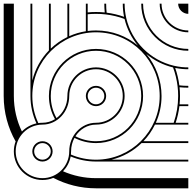

<svg xmlns="http://www.w3.org/2000/svg" viewBox="-20 -1020 1040 1040"><path d="M1000 -945V-1000H945C945 -970 970 -945 1000 -945ZM1000 0V-45V-50V-55H500C436.5 -55 376.1 -68.3 321.4 -92.3C342.4 -114 357.1 -141.7 362.6 -172.6C404.9 -154.8 451.3 -145 500 -145H1000V-155H584C646.3 -170.1 702.3 -201.8 746.9 -245H1000V-255H756.8C782.1 -281.4 803.3 -311.8 819.4 -345H1000V-355H931.4C941.1 -383.8 948 -413.9 951.7 -445H1000V-455H952.8C954.3 -469.8 955 -484.8 955 -500C955 -516.9 954.2 -532 952.6 -547.4C968.2 -545.8 984 -545 1000 -545V-555C983.6 -555 967.3 -555.9 951.4 -557.6C947.2 -590.3 939.6 -622 928.9 -652.1C956 -646.6 978.3 -645 1000 -645V-655C976.7 -655 952.6 -656.9 922.2 -663.8C794.3 -693.7 693.3 -794.2 663.8 -922.2C658 -947.2 655 -973.2 655 -1000H645C645 -975.7 647.5 -951.9 652.1 -928.9C622 -939.6 590.3 -947.2 557.6 -951.4C555.9 -967.3 555 -983.6 555 -1000H545C545 -984 545.8 -968.1 547.4 -952.6C531.9 -954.2 516 -955 500 -955C484.8 -955 469.8 -954.3 455 -952.8V-1000H445V-850.8C413.4 -845.8 383.2 -836.8 355 -824.1V-1000H345V-819.4C311.8 -803.3 281.4 -782.1 255 -756.8V-1000H245V-746.9C201.8 -702.3 170.1 -646.3 155 -584V-1000H145V-500C145 -447 156.6 -396.7 177.5 -351.6C146.9 -345 119.6 -329.4 98.6 -307.7C70.7 -365.9 55 -431.2 55 -500V-1000H50H45H0V-500C0 -410.6 23.5 -326.6 64.7 -254C58.4 -237.2 55 -219 55 -200C55 -114.4 124.4 -45 210 -45C230.8 -45 250.7 -49.1 268.9 -56.6C338 -20.4 416.6 0 500 0ZM500 -155C451.7 -155 405.8 -164.9 364.1 -182.8C364.7 -188.5 365 -194.2 365 -200C365 -226.7 371.7 -251.7 383.4 -273.2C418.4 -255.2 458 -245 500 -245C640.8 -245 755 -359.2 755 -500C755 -640.8 640.8 -755 500 -755C359.2 -755 245 -640.8 245 -500C245 -454.5 257 -411.7 277.9 -374.7C257.9 -362.2 234.7 -355 210 -355C202.4 -355 194.9 -354.5 187.6 -353.4C166.7 -397.9 155 -447.6 155 -500C155 -690.4 309.6 -845 500 -845C695.4 -845 845 -686.5 845 -500C845 -309.6 690.4 -155 500 -155ZM210 -55C130 -55 65 -120 65 -200C65 -280 130 -345 210 -345C290.3 -345 355 -414.7 355 -500C355 -580 420 -645 500 -645C580 -645 645 -580 645 -500C645 -420 580 -355 500 -355C419.7 -355 355 -285.3 355 -200C355 -120 290 -55 210 -55ZM500 -255C459.9 -255 422 -264.7 388.5 -281.8C412.9 -320 453.8 -345 500 -345C585.6 -345 655 -414.4 655 -500C655 -585.6 585.6 -655 500 -655C414.4 -655 345 -585.6 345 -500C345 -450.2 321.6 -406.4 286.2 -380.3C266.3 -415.7 255 -456.5 255 -500C255 -635.2 364.8 -745 500 -745C635.2 -745 745 -635.2 745 -500C745 -364.8 635.2 -255 500 -255ZM1000 -845V-855C920 -855 855 -920 855 -1000H845C845 -914.4 914.4 -845 1000 -845ZM1000 -745V-755C864.8 -755 755 -864.8 755 -1000H745C745 -859.2 859.2 -745 1000 -745ZM500 -445C530.4 -445 555 -469.6 555 -500C555 -530.4 530.4 -555 500 -555C469.6 -555 445 -530.4 445 -500C445 -469.6 469.6 -445 500 -445ZM500 -455C475.2 -455 455 -475.2 455 -500C455 -524.8 475.2 -545 500 -545C524.8 -545 545 -524.8 545 -500C545 -475.2 524.8 -455 500 -455ZM726.9 -773.4C666 -824.1 587.5 -855 500 -855C484.8 -855 469.7 -854 455 -852.2V-942.8C469.8 -944.2 484.8 -945 500 -945C517.8 -945 535.3 -944 552.5 -941.9C588 -937.7 622.2 -929.4 654.7 -917.3C667.5 -863.5 692.6 -814.6 726.9 -773.4ZM920.8 -355H824.1C844 -399.3 855 -448.4 855 -500C855 -585.5 824.4 -665.3 772.7 -727.6C814 -693.1 863.3 -667.8 917.3 -654.7C929.4 -622.2 937.7 -588 941.9 -552.5C944 -535.3 945 -518.8 945 -500C945 -449.2 936.5 -400.5 920.8 -355ZM210 -145C240.4 -145 265 -169.6 265 -200C265 -230.4 240.4 -255 210 -255C179.6 -255 155 -230.4 155 -200C155 -169.6 179.6 -145 210 -145ZM210 -155C185.2 -155 165 -175.2 165 -200C165 -224.8 185.2 -245 210 -245C234.8 -245 255 -224.8 255 -200C255 -175.2 234.8 -155 210 -155Z"/></svg>

Font: GlukFramesM7
Style: Medium
Weight: 500
Monospace: yes
Designer: gluk
Foundry: gluk
Version: Version 1.01